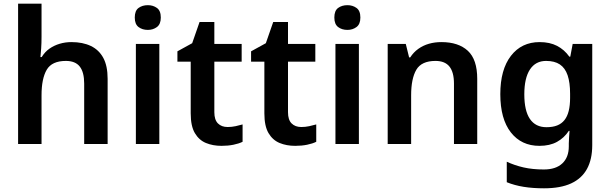

<svg xmlns="http://www.w3.org/2000/svg" viewBox="-20 -780 3306 1040"><path d="M78 0V-760H205V-581Q205 -546 203 -517.5Q201 -489 199 -471H206Q223 -499 248 -516.5Q273 -534 303.5 -543Q334 -552 367 -552Q428 -552 472 -531Q516 -510 539.5 -466.5Q563 -423 563 -353V0H436V-327Q436 -389 412 -419.5Q388 -450 337 -450Q261 -450 233 -402Q205 -354 205 -264V0Z M716 0V-542H843V0ZM781 -618Q751 -618 730.5 -633.5Q710 -649 710 -685Q710 -722 730.5 -737Q751 -752 781 -752Q809 -752 830 -737Q851 -722 851 -685Q851 -649 830 -633.5Q809 -618 781 -618Z M1180 10Q1133 10 1095.5 -5.5Q1058 -21 1035.5 -59Q1013 -97 1013 -166V-446H941V-502L1021 -546L1061 -661H1141V-542H1289V-446H1141V-172Q1141 -131 1160.5 -111.5Q1180 -92 1213 -92Q1235 -92 1256 -96.5Q1277 -101 1294 -106V-12Q1274 -2 1244.5 4Q1215 10 1180 10Z M1579 10Q1532 10 1494.5 -5.5Q1457 -21 1434.5 -59Q1412 -97 1412 -166V-446H1340V-502L1420 -546L1460 -661H1540V-542H1688V-446H1540V-172Q1540 -131 1559.5 -111.5Q1579 -92 1612 -92Q1634 -92 1655 -96.5Q1676 -101 1693 -106V-12Q1673 -2 1643.5 4Q1614 10 1579 10Z M1797 0V-542H1924V0ZM1862 -618Q1832 -618 1811.5 -633.5Q1791 -649 1791 -685Q1791 -722 1811.5 -737Q1832 -752 1862 -752Q1890 -752 1911 -737Q1932 -722 1932 -685Q1932 -649 1911 -633.5Q1890 -618 1862 -618Z M2080 0V-542H2178L2196 -469H2202Q2220 -497 2246 -515.5Q2272 -534 2303.5 -543Q2335 -552 2371 -552Q2463 -552 2514 -505Q2565 -458 2565 -353V0H2439V-327Q2439 -389 2414.5 -419.5Q2390 -450 2339 -450Q2263 -450 2235 -402Q2207 -354 2207 -264V0Z M2927 240Q2866 240 2816.5 232Q2767 224 2725 207V96Q2768 116 2816.5 127Q2865 138 2926 138Q2991 138 3026 105Q3061 72 3061 13V-3Q3061 -16 3062.5 -36.5Q3064 -57 3065 -71H3061Q3036 -33 2997 -11.5Q2958 10 2902 10Q2804 10 2747 -63Q2690 -136 2690 -270Q2690 -403 2747.5 -477.5Q2805 -552 2903 -552Q2958 -552 2997.5 -531.5Q3037 -511 3064 -473H3069L3082 -542H3188V6Q3188 83 3159.5 135Q3131 187 3073.5 213.5Q3016 240 2927 240ZM2940 -91Q2974 -91 2998 -100.5Q3022 -110 3037.5 -129.5Q3053 -149 3060.5 -179Q3068 -209 3068 -250V-272Q3068 -333 3054.5 -372.5Q3041 -412 3012.5 -431Q2984 -450 2938 -450Q2881 -450 2850.5 -403.5Q2820 -357 2820 -269Q2820 -180 2850.5 -135.5Q2881 -91 2940 -91Z"/></svg>

Font: Noto Sans Symbols SemiBold
Style: Regular
Weight: 600
Version: Version 2.002